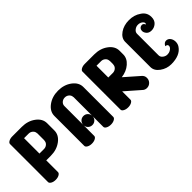

<svg xmlns="http://www.w3.org/2000/svg" viewBox="30 -990 1499 1499"><g transform="rotate(-45 780.0 -240.0)"><path d="M95 -480Q95 -480 200 -480Q266 -480 313 -445Q360 -410 360 -360V-280Q360 -230 313 -195Q266 -160 200 -160H150V-30Q150 -18 134 -9Q118 0 95 0Q72 0 56 -9Q40 -18 40 -30V-450Q40 -462 56 -471Q72 -480 95 -480ZM150 -405V-235H200Q220 -235 234.5 -248Q249 -261 249 -280H250V-360H249Q249 -379 234.5 -392Q220 -405 200 -405Z M760 -360V-30Q760 -18 744 -9Q728 0 705 0Q682 0 666 -9Q650 -18 650 -30V-360H649Q649 -379 634.5 -392Q620 -405 599.5 -405Q579 -405 564.5 -392Q550 -379 550 -360V-30Q550 -18 534 -9Q518 0 495 0Q472 0 456 -9Q440 -18 440 -30V-360Q440 -410 487 -445Q534 -480 600 -480Q666 -480 713 -445Q760 -410 760 -360ZM635.5 -185.5Q650 -171 650 -150Q650 -129 635.5 -114.5Q621 -100 600 -100Q579 -100 564.5 -114.5Q550 -129 550 -150Q550 -171 564.5 -185.5Q579 -200 600 -200Q621 -200 635.5 -185.5Z M895 -480Q895 -480 1000 -480Q1066 -480 1113 -445Q1160 -410 1160 -360V-320Q1160 -276 1121.5 -242.5Q1083 -209 1026 -202L1141 -101Q1161 -85 1161.5 -61Q1162 -37 1146.5 -20.5Q1131 -4 1108 -3Q1085 -2 1069 -18L950 -122V-30Q950 -18 934 -9Q918 0 895 0Q872 0 856 -9Q840 -18 840 -30V-450Q840 -462 856 -471Q872 -480 895 -480ZM950 -405V-275H1000Q1020 -275 1034.5 -288Q1049 -301 1049 -320H1050V-360H1049Q1049 -379 1034.5 -392Q1020 -405 1000 -405Z M1479 -449Q1523 -422 1523 -370Q1523 -334 1500.5 -314.5Q1478 -295 1449.5 -295Q1421 -295 1407 -311.5Q1393 -328 1393 -344Q1393 -360 1402 -370Q1411 -380 1426.5 -380Q1442 -380 1450 -360Q1464 -373 1441 -392Q1426 -403 1405 -403Q1384 -403 1367 -389.5Q1350 -376 1350 -358V-280V-198V-120Q1350 -101 1367 -88Q1384 -75 1403 -75Q1422 -75 1434 -82Q1460 -96 1460 -115Q1460 -132 1437 -133Q1451 -160 1472 -160Q1493 -160 1506 -143.5Q1519 -127 1520 -103V-97Q1519 -74 1507 -57Q1469 0 1372 0Q1322 0 1281 -29.5Q1240 -59 1240 -100V-380Q1241 -421 1282 -449.5Q1323 -478 1380.5 -478Q1438 -478 1479 -449Z"/></g></svg>

Font: SOV_ThonBuri
Style: Book
Weight: 400
Version: Version 1.00